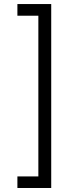

<svg xmlns="http://www.w3.org/2000/svg" viewBox="-20 -792 388 948"><path d="M65.9 136.2V79.1H169.4V-714.4H65.9V-772H232.9V136.2Z"/></svg>

Font: Inter Light
Style: Regular
Weight: 300
Designer: Rasmus Andersson
Foundry: rsms
Version: Version 4.000;git-a52131595